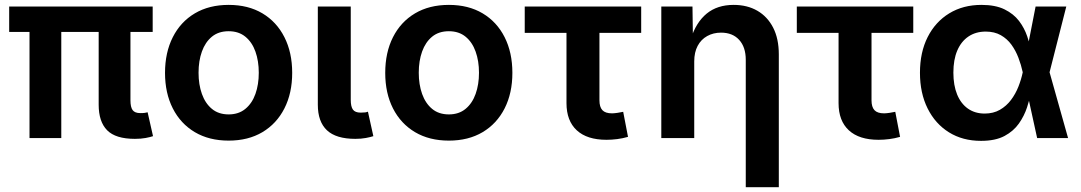

<svg xmlns="http://www.w3.org/2000/svg" viewBox="-20 -573 4486 797"><path d="M540 3.4Q460 3.4 424.8 -32.2Q389.6 -67.9 389.6 -138.2V-514.6H521.5V-156.7Q521.5 -128.4 530.5 -116Q539.6 -103.5 562.5 -103.5Q574.7 -103.5 581.3 -104.5Q587.9 -105.5 592.8 -106.9L615.2 -7.8Q604 -3.9 584.5 -0.2Q564.9 3.4 540 3.4ZM102.5 0V-514.6H234.4V0ZM18.1 -440.4V-545.9H613.8V-440.4Z M929.2 10.7Q848.1 10.7 788.8 -24.4Q729.5 -59.6 697.3 -123Q665 -186.5 665 -270.5Q665 -355 697.3 -418.7Q729.5 -482.4 788.8 -517.6Q848.1 -552.7 929.2 -552.7Q1010.3 -552.7 1069.3 -517.6Q1128.4 -482.4 1160.6 -418.7Q1192.9 -355 1192.9 -270.5Q1192.9 -186.5 1160.6 -123Q1128.4 -59.6 1069.3 -24.4Q1010.3 10.7 929.2 10.7ZM929.2 -98.1Q970.7 -98.1 998.5 -121.1Q1026.4 -144 1040.3 -183.1Q1054.2 -222.2 1054.2 -271Q1054.2 -319.8 1040.3 -358.9Q1026.4 -397.9 998.5 -420.7Q970.7 -443.4 929.2 -443.4Q887.2 -443.4 859.6 -420.7Q832 -397.9 818.1 -359.1Q804.2 -320.3 804.2 -271Q804.2 -222.2 818.1 -183.1Q832 -144 859.6 -121.1Q887.2 -98.1 929.2 -98.1Z M1455.1 3.4Q1375 3.4 1337.2 -32.2Q1299.3 -67.9 1299.3 -138.2V-545.9H1436V-158.7Q1436 -130.4 1445.1 -117.9Q1454.1 -105.5 1477.1 -105.5Q1489.3 -105.5 1495.8 -106.4Q1502.4 -107.4 1507.3 -109.4L1529.8 -7.8Q1518.1 -3.9 1498.5 -0.2Q1479 3.4 1455.1 3.4Z M1843.3 10.7Q1762.2 10.7 1702.9 -24.4Q1643.6 -59.6 1611.3 -123Q1579.1 -186.5 1579.1 -270.5Q1579.1 -355 1611.3 -418.7Q1643.6 -482.4 1702.9 -517.6Q1762.2 -552.7 1843.3 -552.7Q1924.3 -552.7 1983.4 -517.6Q2042.5 -482.4 2074.7 -418.7Q2106.9 -355 2106.9 -270.5Q2106.9 -186.5 2074.7 -123Q2042.5 -59.6 1983.4 -24.4Q1924.3 10.7 1843.3 10.7ZM1843.3 -98.1Q1884.8 -98.1 1912.6 -121.1Q1940.4 -144 1954.3 -183.1Q1968.3 -222.2 1968.3 -271Q1968.3 -319.8 1954.3 -358.9Q1940.4 -397.9 1912.6 -420.7Q1884.8 -443.4 1843.3 -443.4Q1801.3 -443.4 1773.7 -420.7Q1746.1 -397.9 1732.2 -359.1Q1718.3 -320.3 1718.3 -271Q1718.3 -222.2 1732.2 -183.1Q1746.1 -144 1773.7 -121.1Q1801.3 -98.1 1843.3 -98.1Z M2497.6 7.3Q2417 7.3 2374.3 -32Q2331.5 -71.3 2331.5 -145V-436.5H2158.2V-545.9H2641.6V-436.5H2468.3V-156.7Q2468.3 -128.9 2480.5 -115.7Q2492.7 -102.5 2520.5 -102.5Q2529.3 -102.5 2543.9 -104.7Q2558.6 -106.9 2566.9 -108.9L2586.9 -4.9Q2564.9 1.5 2542 4.4Q2519 7.3 2497.6 7.3Z M2861.8 -317.9V0H2725.1V-545.9H2854.5L2856.4 -410.2H2847.2Q2869.1 -480 2913.3 -516.4Q2957.5 -552.7 3025.4 -552.7Q3082 -552.7 3124 -528.3Q3166 -503.9 3189.5 -458Q3212.9 -412.1 3212.9 -347.2V204.1H3075.7V-324.7Q3075.7 -377.4 3048.3 -407.5Q3021 -437.5 2973.1 -437.5Q2940.9 -437.5 2915.5 -423.3Q2890.1 -409.2 2876 -382.6Q2861.8 -356 2861.8 -317.9Z M3627 7.3Q3546.4 7.3 3503.7 -32Q3460.9 -71.3 3460.9 -145V-436.5H3287.6V-545.9H3771V-436.5H3597.7V-156.7Q3597.7 -128.9 3609.9 -115.7Q3622.1 -102.5 3649.9 -102.5Q3658.7 -102.5 3673.3 -104.7Q3688 -106.9 3696.3 -108.9L3716.3 -4.9Q3694.3 1.5 3671.4 4.4Q3648.4 7.3 3627 7.3Z M4052.2 11.7Q3976.1 11.7 3919.2 -23.7Q3862.3 -59.1 3830.6 -122.8Q3798.8 -186.5 3798.8 -271Q3798.8 -356 3830.8 -419.2Q3862.8 -482.4 3920.4 -517.6Q3978 -552.7 4054.2 -552.7Q4111.8 -552.7 4149.7 -534.2Q4187.5 -515.6 4210 -486.1Q4232.4 -456.5 4243.9 -422.4Q4255.4 -388.2 4260.3 -357.4H4305.2L4336.4 -274.4L4413.6 0H4285.2L4225.1 -274.4Q4218.8 -303.7 4207.5 -333.3Q4196.3 -362.8 4178.5 -387.5Q4160.6 -412.1 4134.3 -427Q4107.9 -441.9 4071.8 -441.9Q4030.3 -441.9 4000 -421.4Q3969.7 -400.9 3953.6 -363Q3937.5 -325.2 3937.5 -271.5Q3937.5 -218.8 3953.1 -180.7Q3968.8 -142.6 3998 -122.1Q4027.3 -101.6 4067.4 -101.6Q4103.5 -101.6 4130.6 -117.2Q4157.7 -132.8 4176.8 -158.2Q4195.8 -183.6 4207.5 -213.4Q4219.2 -243.2 4225.1 -271.5L4278.8 -545.9H4406.2L4336.4 -271.5L4305.2 -193.4H4261.2Q4254.9 -163.1 4243.4 -127.7Q4231.9 -92.3 4209.7 -60.5Q4187.5 -28.8 4149.7 -8.5Q4111.8 11.7 4052.2 11.7Z"/></svg>

Font: Inter Cardless
Style: Bold
Weight: 700
Designer: Rasmus Andersson
Foundry: rsms
Version: Version 4.001;git-9221beed3